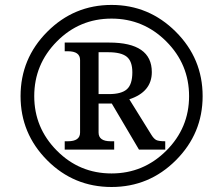

<svg xmlns="http://www.w3.org/2000/svg" viewBox="-20 -745 885 775"><path d="M430.2 -725.1Q581.1 -725.1 689.5 -616.9Q797.9 -508.8 797.9 -356.9Q797.9 -206.1 689.9 -98.1Q582 9.8 430.2 9.8Q277.8 9.8 170.4 -98.1Q63 -206.1 63 -356.9Q63 -508.8 170.9 -616.9Q278.8 -725.1 430.2 -725.1ZM430.2 -44.9Q559.1 -44.9 651.1 -136.7Q743.2 -228.5 743.2 -356.9Q743.2 -485.8 651.1 -577.9Q559.1 -669.9 430.2 -669.9Q300.8 -669.9 209.5 -577.6Q118.2 -485.4 118.2 -356.9Q118.2 -229 209.5 -137Q300.8 -44.9 430.2 -44.9ZM241.2 -174.8H253.9Q303.2 -174.8 303.2 -210V-502.9Q303.2 -538.1 253.9 -538.1H241.2V-573.2H420.9Q592.8 -573.2 592.8 -454.1Q592.8 -374 502 -344.2L590.8 -201.2Q600.6 -185.1 610.6 -179.9Q620.6 -174.8 647 -174.8V-141.1H541L431.2 -327.1H377.9V-210Q377.9 -174.8 426.8 -174.8H440.9V-141.1H241.2ZM377.9 -365.2H419.9Q470.2 -365.2 492.2 -384.8Q514.2 -404.3 514.2 -453.1Q514.2 -497.6 491.7 -515.9Q469.2 -534.2 417 -534.2H377.9Z"/></svg>

Font: Droid Serif
Style: Italic
Weight: 400
Italic angle: -12°
Designer: Monotype Design team
Foundry: Monotype Imaging Inc.
Version: Version 1.03